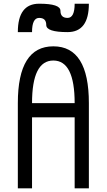

<svg xmlns="http://www.w3.org/2000/svg" viewBox="-20 -1036 587 1056"><path d="M78.1 0V-468.8Q78.1 -781.2 273.4 -781.2Q468.8 -781.2 468.8 -468.8V0H390.6V-390.6H156.2V0ZM156.2 -468.8H390.6Q390.6 -703.1 273.4 -703.1Q156.2 -703.1 156.2 -468.8ZM78.1 -859.4Q78.1 -1015.6 195.3 -1015.6Q312.5 -1015.6 312.5 -976.6Q312.5 -937.5 351.6 -937.5Q390.6 -937.5 390.6 -1015.6H468.8Q468.8 -859.4 351.6 -859.4Q234.4 -859.4 234.4 -898.4Q234.4 -937.5 195.3 -937.5Q156.2 -937.5 156.2 -859.4Z"/></svg>

Font: Luculent
Style: Regular
Weight: 400
Monospace: yes
Designer: Andrew Kensler
Version: Version 1.0.0-845fa02f9341